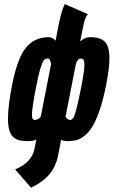

<svg xmlns="http://www.w3.org/2000/svg" viewBox="-20 -678 558 927"><path d="M248.5 -481.4 260.7 -545.9Q276.4 -626.5 291 -654.3L293 -658.2L404.8 -609.4Q401.4 -605.5 398.4 -601.6Q389.2 -589.8 379.9 -542L367.2 -478Q389.6 -498.5 413.6 -498.5H417.5Q464.8 -498.5 486.6 -475.8Q508.3 -453.1 508.3 -397Q508.3 -348.6 492.2 -266.6Q478.5 -197.3 461.4 -147.2Q444.3 -97.2 427.2 -68.6Q410.2 -40 388.9 -23.2Q367.7 -6.3 349.6 -1.5Q331.5 3.4 309.1 3.4Q300.8 3.4 294.2 2.7Q287.6 2 284.2 0.7Q280.8 -0.5 278.6 -1.7Q276.4 -2.9 275.9 -3.9L275.4 -4.4L260.3 73.7Q250.5 123.5 220.9 160.6Q191.4 197.8 129.9 228.5L53.2 140.1Q133.8 106.9 147 38.6L155.3 -4.9Q145.5 3.4 111.3 3.4Q88.4 3.4 72.8 -0.7Q57.1 -4.9 44.2 -16.1Q31.2 -27.3 24.9 -49.8Q18.6 -72.3 18.6 -106.4Q18.6 -167 38.1 -266.6Q63.5 -396 104.7 -447.3Q146 -498.5 215.3 -498.5Q223.6 -498.5 231.9 -494.4Q240.2 -490.2 244.1 -485.8ZM153.8 -256.3Q134.3 -155.3 134.3 -124.5Q134.3 -109.4 137.7 -104.2Q141.1 -99.1 148.9 -99.1Q156.7 -99.1 163.8 -103.3Q170.9 -107.4 173.8 -111.3L176.8 -115.2Q183.6 -150.9 201.7 -241.9Q219.7 -333 226.6 -368.7Q222.2 -395.5 211.4 -395.5Q199.7 -395.5 192.6 -388.2Q185.5 -380.9 175.8 -350.1Q166 -319.3 153.8 -256.3ZM372.1 -257.3Q387.7 -336.9 387.7 -365.7Q387.7 -382.8 383.1 -389.2Q378.4 -395.5 368.7 -395.5Q362.3 -395.5 356.7 -388.7Q351.1 -381.8 348.6 -375L346.2 -368.2L296.9 -116.2Q297.4 -114.3 298.8 -111.3Q300.3 -108.4 305.7 -103.8Q311 -99.1 318.4 -99.1Q327.6 -99.1 333.5 -107.7Q339.4 -116.2 348.6 -150.6Q357.9 -185.1 372.1 -257.3Z"/></svg>

Font: Fantasque Sans Mono
Style: Bold Italic
Weight: 700
Italic angle: -11°
Monospace: yes
Designer: Jany Belluz
Version: Version 1.7.1